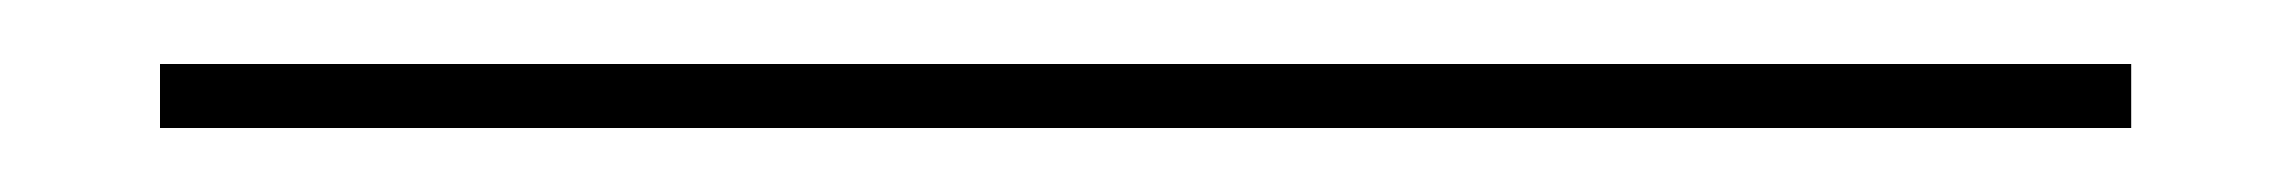

<svg xmlns="http://www.w3.org/2000/svg" viewBox="-20 20 716 60"><path d="M30 40H646V60H30Z"/></svg>

Font: Big Shoulders Stencil Text Medium
Style: Regular
Weight: 500
Designer: Patric King
Foundry: XO Type Co
Version: Version 1.000